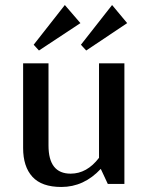

<svg xmlns="http://www.w3.org/2000/svg" viewBox="-20 -732 596 764"><path d="M475 -480V0H409L381 -60Q314 12 224 12Q146 12 109 -28.5Q72 -69 72 -143V-480H173V-153Q173 -41 261 -41Q326 -41 374 -104V-480ZM238 -712 300 -640 135 -531 114 -554ZM426 -712 486 -640 323 -531 302 -554Z"/></svg>

Font: Arya
Style: Regular
Weight: 400
Designer: Eduardo Rodriguez Tunni, Modular Infotech
Foundry: Eduardo Rodriguez Tunni, Modular Infotech
Version: Version 1.002